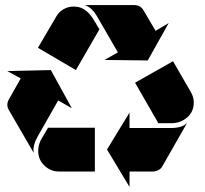

<svg xmlns="http://www.w3.org/2000/svg" viewBox="-20 -730 810 759"><path d="M113 -126 15 -295Q9 -305 9 -316Q9 -326 15 -337L62 -420L9 -449L181 -453L264 -302L210 -333L127 -187Q119 -173 115 -157.5Q111 -142 113 -126ZM271 -704Q292 -704 307 -696Q322 -688 333.5 -675Q345 -662 354 -646Q363 -630 373 -614L280 -453L130 -541L202 -664Q213 -683 231 -693.5Q249 -704 271 -704ZM213 -52Q180 -52 155.5 -75.5Q131 -99 131 -133Q131 -159 144.5 -182Q158 -205 170 -225H355V-52ZM315 -710H509Q522 -710 531 -705.5Q540 -701 547 -690L595 -608L647 -639L564 -491L393 -493L446 -523L362 -668Q354 -682 342 -693.5Q330 -705 315 -710ZM660 -224Q676 -224 691 -228Q706 -232 719 -243L622 -73Q616 -62 605 -57Q594 -52 583 -52H492V9L403 -139L492 -285V-224ZM746 -325Q746 -288 719.5 -265.5Q693 -243 658 -243H606L514 -403L664 -488L735 -365Q746 -346 746 -325Z"/></svg>

Font: CAT Altenglisch
Style: Regular
Weight: 400
Designer: Peter Wiegel
Foundry: Peter Wiegel, CAT Fonts
Version: Version 1.000